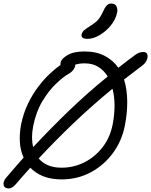

<svg xmlns="http://www.w3.org/2000/svg" viewBox="-37 -1001 852 1082"><path d="M14 61Q-12 61 -16.5 42Q-21 23 -2 0Q22 -29 47 -57Q72 -85 96 -113Q78 -152 75 -200Q72 -248 82 -300Q95 -364 121 -417.5Q147 -471 179.5 -513.5Q212 -556 245 -586.5Q278 -617 304 -635Q303 -641 305 -650Q309 -670 343.5 -690.5Q378 -711 439 -711Q505 -711 552.5 -686.5Q600 -662 630 -619Q670 -651 712 -682Q731 -697 743.5 -702.5Q756 -708 771 -708Q788 -708 793 -695Q798 -682 790.5 -663.5Q783 -645 763 -630Q711 -591 662 -553Q679 -499 680 -432Q681 -365 666 -290Q649 -206 599 -138Q549 -70 474.5 -30Q400 10 310 10Q251 10 207 -7.5Q163 -25 134 -56Q95 -13 54 35Q31 61 14 61ZM150 -290Q137 -224 150 -172Q247 -276 349.5 -375Q452 -474 570 -570Q549 -604 517 -624Q485 -644 440 -644Q424 -644 410.5 -642Q397 -640 387 -637Q388 -625 378 -610Q368 -595 348 -584Q317 -566 277 -527.5Q237 -489 201.5 -430Q166 -371 150 -290ZM598 -300Q608 -351 608.5 -403Q609 -455 597 -501Q477 -402 375.5 -305Q274 -208 181 -108Q201 -84 233 -70Q265 -56 310 -56Q378 -56 438 -86Q498 -116 540.5 -170.5Q583 -225 598 -300ZM456 -782Q418 -782 423 -807Q426 -821 437 -830.5Q448 -840 472 -855Q504 -875 517.5 -891.5Q531 -908 544 -936Q556 -963 566.5 -972Q577 -981 589 -981Q612 -981 619.5 -965Q627 -949 623 -930Q615 -891 587 -857Q559 -823 523.5 -802.5Q488 -782 456 -782Z"/></svg>

Font: Shantell Sans Normal
Style: Italic
Weight: 300
Italic angle: -11.31°
Designer: Stephen Nixon, Anya Danilova, Shantell Martin
Foundry: Arrow Type
Version: Version 1.008;[a672d596b]